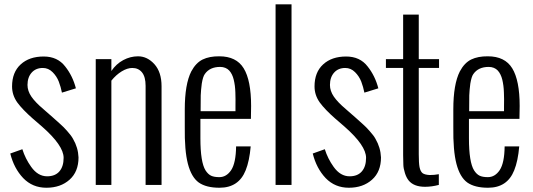

<svg xmlns="http://www.w3.org/2000/svg" viewBox="-20 -860 2480 893"><path d="M27.8 -146 84 -166Q97.7 -122.1 125 -84Q156.2 -40 199.2 -40Q236.3 -40 256.1 -62.7Q275.9 -85.4 275.9 -126Q275.9 -183.1 175.8 -271L132.8 -308.1Q85 -350.1 60.5 -383.3Q36.1 -417.5 36.1 -458Q36.1 -523.9 76.2 -560.5Q116.2 -597.2 183.1 -597.2Q247.6 -597.2 283.2 -550.8Q317.9 -507.3 333 -449.2L268.1 -429.2Q262.7 -456.1 253.4 -480.5Q243.7 -505.4 224.6 -524.4Q205.1 -543.9 179.2 -543.9Q146.5 -543.9 127.2 -522.2Q107.9 -500.5 107.9 -464.8Q107.9 -437 126 -410.6Q144 -384.3 181.2 -353L228 -312Q246.6 -295.9 261.7 -281.7Q275.4 -270 292.5 -250.5Q311.5 -229.5 319.8 -213.9Q343.3 -173.8 345.2 -127.9Q345.2 -61.5 303.7 -24.4Q261.7 13.2 195.8 13.2Q131.3 13.2 87.9 -31.7Q44.9 -77.1 27.8 -146Z M498 0H425.3V-585H498V-529.8Q520.5 -563 553.5 -580.6Q586.4 -598.1 622.1 -598.1Q665 -598.1 698.2 -561.5Q731.4 -524.4 731.4 -459V0H657.2V-460.9Q657.2 -502.4 640.6 -523.2Q624 -543.9 595.2 -543.9Q572.3 -543.9 546.1 -528.1Q520 -512.2 498 -484.9Z M913.1 -342.8H1075.2Q1075.2 -350.1 1075.2 -365.7Q1075.7 -381.8 1075.4 -398.2Q1075.2 -414.6 1074.7 -430.4Q1074.2 -446.3 1072.3 -461.2Q1070.3 -476.1 1067.1 -489.3Q1064 -502.4 1058.6 -513.4Q1053.2 -524.4 1045.9 -532.2Q1038.6 -540 1027.8 -544.4Q1017.1 -548.8 1003.9 -548.8Q955.6 -548.8 932.6 -515.6Q923.8 -503.9 918.5 -471.2Q914.6 -441.9 913.6 -416.5Q913.1 -400.9 913.1 -342.8ZM839.4 -270V-351.1Q839.4 -468.3 869.6 -527.8Q891.1 -567.9 922.6 -583.3Q954.1 -598.6 1000 -598.1Q1079.1 -598.1 1113.3 -542.5Q1147.9 -486.3 1147.9 -367.2Q1147.9 -337.4 1147 -307.1H912.1V-216.8Q912.1 -105.5 936 -67.4Q947.8 -49.3 961.9 -42.7Q976.1 -36.1 1000 -36.1Q1033.2 -36.1 1055.2 -68.8Q1077.1 -102.1 1078.1 -179.2H1146Q1140.1 -111.3 1122.6 -67.9Q1090.3 13.2 1001 13.2Q939 13.2 904.3 -11.2Q870.1 -36.1 854 -97.7Q837.9 -159.2 839.4 -270Z M1335.9 0H1261.7V-839.8H1335.9Z M1434.6 -146 1490.7 -166Q1504.4 -122.1 1531.7 -84Q1563 -40 1606 -40Q1643.1 -40 1662.8 -62.7Q1682.6 -85.4 1682.6 -126Q1682.6 -183.1 1582.5 -271L1539.6 -308.1Q1491.7 -350.1 1467.3 -383.3Q1442.9 -417.5 1442.9 -458Q1442.9 -523.9 1482.9 -560.5Q1522.9 -597.2 1589.8 -597.2Q1654.3 -597.2 1689.9 -550.8Q1724.6 -507.3 1739.7 -449.2L1674.8 -429.2Q1669.4 -456.1 1660.2 -480.5Q1650.4 -505.4 1631.3 -524.4Q1611.8 -543.9 1585.9 -543.9Q1553.2 -543.9 1533.9 -522.2Q1514.6 -500.5 1514.6 -464.8Q1514.6 -437 1532.7 -410.6Q1550.8 -384.3 1587.9 -353L1634.8 -312Q1653.3 -295.9 1668.5 -281.7Q1682.1 -270 1699.2 -250.5Q1718.3 -229.5 1726.6 -213.9Q1750 -173.8 1752 -127.9Q1752 -61.5 1710.4 -24.4Q1668.5 13.2 1602.5 13.2Q1538.1 13.2 1494.6 -31.7Q1451.7 -77.1 1434.6 -146Z M1855 -138.2V-543.9H1774.9V-585H1855V-792H1927.7V-585H2022V-543.9H1927.7V-142.1Q1927.7 -102.1 1931.2 -83Q1935.5 -62.5 1945.1 -54.9Q1954.6 -47.4 1978 -45.9Q2000.5 -45.9 2021 -49.8V0Q1987.8 8.8 1957 8.8Q1904.3 8.8 1880.4 -21Q1869.6 -34.7 1863.3 -55.2Q1856.4 -76.7 1856 -93.8Q1855 -118.2 1855 -138.2Z M2162.1 -342.8H2324.2Q2324.2 -350.1 2324.2 -365.7Q2324.7 -381.8 2324.5 -398.2Q2324.2 -414.6 2323.7 -430.4Q2323.2 -446.3 2321.3 -461.2Q2319.3 -476.1 2316.2 -489.3Q2313 -502.4 2307.6 -513.4Q2302.2 -524.4 2294.9 -532.2Q2287.6 -540 2276.9 -544.4Q2266.1 -548.8 2252.9 -548.8Q2204.6 -548.8 2181.6 -515.6Q2172.9 -503.9 2167.5 -471.2Q2163.6 -441.9 2162.6 -416.5Q2162.1 -400.9 2162.1 -342.8ZM2088.4 -270V-351.1Q2088.4 -468.3 2118.7 -527.8Q2140.1 -567.9 2171.6 -583.3Q2203.1 -598.6 2249 -598.1Q2328.1 -598.1 2362.3 -542.5Q2397 -486.3 2397 -367.2Q2397 -337.4 2396 -307.1H2161.1V-216.8Q2161.1 -105.5 2185.1 -67.4Q2196.8 -49.3 2210.9 -42.7Q2225.1 -36.1 2249 -36.1Q2282.2 -36.1 2304.2 -68.8Q2326.2 -102.1 2327.1 -179.2H2395Q2389.2 -111.3 2371.6 -67.9Q2339.4 13.2 2250 13.2Q2188 13.2 2153.3 -11.2Q2119.1 -36.1 2103 -97.7Q2086.9 -159.2 2088.4 -270Z"/></svg>

Font: VL Oswald
Style: Light
Weight: 300
Designer: vernon adams
Foundry: vernon adams
Version: Version ; ttfautohint (v0.92.18-e454-dirty) -l 8 -r 50 -G 20